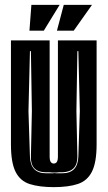

<svg xmlns="http://www.w3.org/2000/svg" viewBox="-20 -757 442 789"><path d="M201 12Q142 12 102.5 -0.5Q63 -13 44 -51Q25 -89 25 -163V-591H184V-115Q184 -98 188.5 -91.5Q193 -85 201 -85Q209 -85 213.5 -91.5Q218 -98 218 -115V-591H377V-164Q377 -90 358 -52Q339 -14 300 -1Q261 12 201 12ZM169 -45H196Q202 -45 205 -46Q207 -45 212 -45H236Q300 -45 302 -114L308 -300L302 -547H298L294 -301L298 -114Q299 -51 236 -49H222Q218 -48 212 -48H196L184 -49H169Q105 -49 107 -114L111 -301L107 -547H103L97 -300L103 -114Q105 -45 169 -45ZM214 -631 242 -737H358L283 -631ZM101 -631 109 -737H225L160 -631Z"/></svg>

Font: Alumni Sans Inline One
Style: Regular
Weight: 400
Designer: Robert E. Leuschke
Foundry: Robert E. Leuschke
Version: Version 1.100; ttfautohint (v1.8.3)